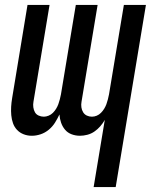

<svg xmlns="http://www.w3.org/2000/svg" viewBox="-20 -540 640 775"><path d="M358 215 403 -56Q395 -42 384.5 -30Q374 -18 361 -9Q348 0 332.5 4Q317 8 303 8Q285 8 269 2Q253 -4 242.5 -16.5Q232 -29 226.5 -45Q221 -61 220 -78Q212 -61 202 -45Q192 -29 177 -16.5Q162 -4 144 2Q126 8 109 8H108Q91 8 75.5 2Q60 -4 49 -15.5Q38 -27 32.5 -42.5Q27 -58 25.5 -75Q24 -92 25 -109Q26 -126 29 -144L91 -520H180L115 -129Q113 -118 114.5 -107Q116 -96 121 -87Q126 -78 136 -73.5Q146 -69 157 -69Q166 -69 176 -73Q186 -77 193.5 -84.5Q201 -92 206.5 -101Q212 -110 215.5 -119.5Q219 -129 221.5 -139Q224 -149 226 -159L286 -520H374L309 -129Q307 -118 308.5 -107Q310 -96 315.5 -87Q321 -78 330.5 -73.5Q340 -69 351 -69Q361 -69 370.5 -73Q380 -77 387.5 -84.5Q395 -92 400.5 -101Q406 -110 409.5 -119.5Q413 -129 415.5 -139Q418 -149 420 -159L480 -520H569L447 215Z"/></svg>

Font: Iosevka Md Ex Obl
Style: Regular
Weight: 500
Width: 7
Italic angle: -9°
Monospace: yes
Designer: Belleve Invis
Foundry: Belleve Invis
Version: Version 32.5.0; ttfautohint (v1.8.4)